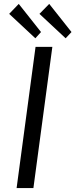

<svg xmlns="http://www.w3.org/2000/svg" viewBox="-20 -963 386 983"><path d="M76 -943 27 -892 161 -767 190 -799ZM232 -943 182 -892 316 -767 346 -799ZM162 -723 65 0H151L248 -723Z"/></svg>

Font: United Sans
Style: Italic
Weight: 400
Italic angle: -8°
Designer: Pablo Impallari, Rodrigo Fuenzalida (Modified by Dan O. Williams)
Version: Version 1.000;PS 001.000;hotconv 1.0.88;makeotf.lib2.5.64775